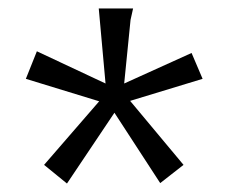

<svg xmlns="http://www.w3.org/2000/svg" viewBox="-20 -539 540 453"><path d="M213 -519H294Q293 -513 291 -505.5Q289 -498 288 -492L273 -342L432 -414L458 -353L287 -301L413 -150L358 -107L250 -273L138 -106L84 -150L214 -300L41 -353L67 -418L229 -342Z"/></svg>

Font: Inconsolata
Style: Regular
Weight: 400
Designer: Raph Levien, Kirill Tkachev
Foundry: Cyreal
Version: Version 1.013